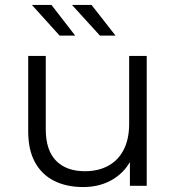

<svg xmlns="http://www.w3.org/2000/svg" viewBox="-20 -751 712 776"><path d="M316 5Q249 5 199 -20Q149 -45 121.5 -95Q94 -145 94 -220V-525H165V-228Q165 -144 206.5 -101.5Q248 -59 323 -59Q378 -59 418.5 -81.5Q459 -104 480.5 -147Q502 -190 502 -250V-525H573V0H505V-144L516 -118Q491 -60 438.5 -27.5Q386 5 316 5ZM384 -607 271 -731H350L447 -607ZM221 -607 109 -731H188L284 -607Z"/></svg>

Font: Montserrat Thin
Style: Regular
Weight: 400
Version: Version 9.000